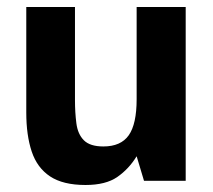

<svg xmlns="http://www.w3.org/2000/svg" viewBox="-20 -516 607 548"><path d="M224 12Q160 12 123 -12.5Q86 -37 70.5 -83.5Q55 -130 55 -195V-496H194V-230Q194 -195 198 -164Q202 -133 219.5 -115.5Q237 -98 275 -98Q325 -98 347.5 -130Q370 -162 370 -233V-496H510V0H391L370 -70Q348 -34 315 -11Q282 12 224 12Z"/></svg>

Font: Atkinson Hyperlegible Next
Style: Bold
Weight: 700
Designer: Elliott Scott, Megan Eiswerth, Linus Boman, Theodore Petrosky, Letters from Sweden
Foundry: Applied Design Works, Letters from Sweden
Version: Version 2.001